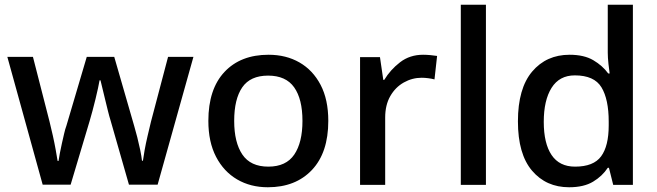

<svg xmlns="http://www.w3.org/2000/svg" viewBox="-20 -780 2773 810"><path d="M447 -270Q441 -289 435 -313.5Q429 -338 423 -362.5Q417 -387 412 -408Q407 -429 404 -441H400Q398 -429 393.5 -408Q389 -387 383 -362.5Q377 -338 370.5 -313.5Q364 -289 358 -269L278 -1H160L11 -540H119L189 -267Q196 -239 203 -207.5Q210 -176 215 -148Q220 -120 223 -101H227Q229 -114 232.5 -133.5Q236 -153 241 -174.5Q246 -196 250.5 -216Q255 -236 260 -249L346 -540H462L546 -249Q552 -229 559 -201.5Q566 -174 571.5 -147.5Q577 -121 579 -102H583Q585 -118 590 -146Q595 -174 602.5 -206Q610 -238 617 -267L689 -540H796L645 -1H524Z M1365 -270Q1365 -136 1296 -63Q1227 10 1110 10Q1037 10 980.5 -23Q924 -56 891.5 -118.5Q859 -181 859 -270Q859 -404 927 -476.5Q995 -549 1113 -549Q1187 -549 1243.5 -516.5Q1300 -484 1332.5 -422Q1365 -360 1365 -270ZM968 -270Q968 -179 1002.5 -128Q1037 -77 1112 -77Q1187 -77 1221.5 -128Q1256 -179 1256 -270Q1256 -362 1221 -411.5Q1186 -461 1111 -461Q1036 -461 1002 -411.5Q968 -362 968 -270Z M1765 -549Q1779 -549 1795.5 -547.5Q1812 -546 1824 -544L1813 -445Q1802 -448 1787 -450Q1772 -452 1759 -452Q1719 -452 1683.5 -432Q1648 -412 1626.5 -374.5Q1605 -337 1605 -284V0H1499V-539H1583L1597 -443H1601Q1627 -486 1668 -517.5Q1709 -549 1765 -549Z M2030 0H1924V-760H2030Z M2381 10Q2284 10 2224.5 -60Q2165 -130 2165 -268Q2165 -407 2225 -478Q2285 -549 2383 -549Q2444 -549 2483 -526Q2522 -503 2546 -470H2552Q2550 -483 2547 -510Q2544 -537 2544 -558V-760H2650V0H2567L2549 -72H2544Q2521 -37 2482 -13.5Q2443 10 2381 10ZM2406 -77Q2484 -77 2516 -120.5Q2548 -164 2548 -251V-267Q2548 -361 2517.5 -411.5Q2487 -462 2405 -462Q2340 -462 2307 -409.5Q2274 -357 2274 -266Q2274 -175 2307 -126Q2340 -77 2406 -77Z"/></svg>

Font: Noto Sans Vithkuqi Medium
Style: Regular
Weight: 500
Version: Version 1.001